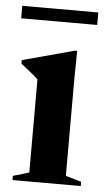

<svg xmlns="http://www.w3.org/2000/svg" viewBox="-50 -694 402 727"><g transform="rotate(5 151.0 -330.0)"><path d="M227 -508.5 225.5 -407.5V-33.5L285 -16V0H25.5V-16L86.5 -34V-388Q80.5 -394 71 -402Q61.5 -410 48.8 -420Q36 -430 21 -442V-455.5L217.5 -508.5ZM5 -613V-660.5H294V-613Z"/></g></svg>

Font: Newsreader 60pt SemiBold
Style: Regular
Weight: 600
Designer: Hugues Gentile
Foundry: Production Type
Version: Version 1.003